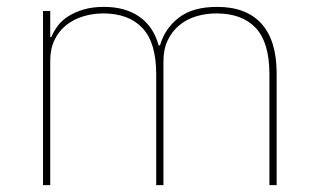

<svg xmlns="http://www.w3.org/2000/svg" viewBox="-20 -538 919 558"><path d="M105 0V-506H126V-430H129Q136 -447 148 -463Q160 -479 179 -491Q198 -503 223.5 -510.5Q249 -518 282 -518Q344 -518 385 -489.5Q426 -461 441 -406H445Q459 -455 499.5 -486.5Q540 -518 611 -518Q696 -518 740 -469Q784 -420 784 -325V0H763V-322Q763 -414 723.5 -456.5Q684 -499 609 -499Q578 -499 550 -490.5Q522 -482 501 -464.5Q480 -447 467.5 -421Q455 -395 455 -360V0H434V-322Q434 -414 394 -456.5Q354 -499 280 -499Q250 -499 222 -490.5Q194 -482 172.5 -465Q151 -448 138.5 -422Q126 -396 126 -362V0Z"/></svg>

Font: IBM Plex Sans Hebrew Thin
Style: Regular
Weight: 100
Designer: Mike Abbink, Paul van der Laan, Pieter van Rosmalen, Yanek Iontef
Foundry: Bold Monday
Version: Version 1.2